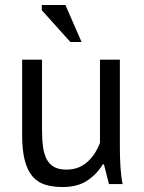

<svg xmlns="http://www.w3.org/2000/svg" viewBox="-20 -740 579 772"><path d="M69 0ZM149 -500V-215Q149 -176 153.5 -146.5Q158 -117 169 -97.5Q180 -78 199 -68Q218 -58 247 -58Q274 -58 295 -66.5Q316 -75 332.5 -90Q349 -105 361.5 -124.5Q374 -144 382 -166V-500H462V-142Q462 -106 464.5 -67.5Q467 -29 473 0H418L398 -79H393Q370 -40 331 -14Q292 12 232 12Q192 12 161.5 2.5Q131 -7 110.5 -31Q90 -55 79.5 -95.5Q69 -136 69 -198V-500ZM308 -571H263L148 -699V-720H243Z"/></svg>

Font: PT Sans
Style: Regular
Weight: 400
Version: Version 2.003W OFL; ttfautohint (v1.6)